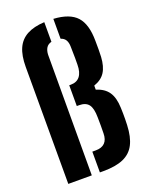

<svg xmlns="http://www.w3.org/2000/svg" viewBox="-148 -879 754 958"><g transform="rotate(-20 228.5 -399.5)"><path d="M45.1 0V-621.2Q45.1 -681.2 62.3 -719.3Q79.5 -757.4 115.7 -776.9Q151.9 -796.5 208.5 -799.4V-695.2Q189.4 -690.4 180.5 -676.1Q171.6 -661.8 170.8 -639.7L169.9 0ZM212.8 0V-110.3H231.4Q263.2 -110.3 279.7 -127.1Q296.2 -143.9 296.5 -176.8Q297 -199.1 297 -219.5Q297 -239.9 296.5 -262Q296.2 -310.1 280.7 -330.3Q265.1 -350.6 230.2 -350.6H217.8V-460.9H226.1Q258.2 -460.9 274.7 -481.9Q291.2 -502.9 291.5 -542.8Q291.9 -563.3 291.8 -577.2Q291.6 -591.1 291.3 -605Q291 -618.9 290.7 -639.3Q290.5 -661 282.4 -674.7Q274.2 -688.4 256.6 -693.8V-799.4Q341.9 -794.5 379 -753.5Q416 -712.5 416.3 -624.8Q416.6 -599.9 416.6 -579.6Q416.6 -559.2 415.6 -539.6Q412.6 -489 393.6 -459.7Q374.7 -430.4 334.6 -416.7V-394.9Q377.9 -382 398.8 -351.7Q419.6 -321.3 421.3 -267.7Q421.9 -251.2 422.2 -236.5Q422.4 -221.8 422.2 -207Q421.9 -192.2 421.3 -175.2Q418.7 -112.8 398.8 -74.2Q378.9 -35.6 338 -17.8Q297.2 0 231.4 0Z"/></g></svg>

Font: Big Shoulders Stencil Display SC Thin
Style: Regular
Weight: 100
Designer: Patric King
Foundry: XO Type Co
Version: Version 2.001